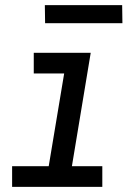

<svg xmlns="http://www.w3.org/2000/svg" viewBox="-20 -725 540 745"><path d="M377 0H27V-80H169L229 -440H111V-520H332L259 -80H377ZM155 -635 154 -705H454L455 -635Z"/></svg>

Font: Iosevka Medium Oblique
Style: Regular
Weight: 500
Italic angle: -9°
Monospace: yes
Designer: Belleve Invis
Foundry: Belleve Invis
Version: Version 32.5.0; ttfautohint (v1.8.4)